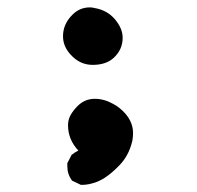

<svg xmlns="http://www.w3.org/2000/svg" viewBox="-20 -653 540 525"><path d="M164.1 -198.2Q164.1 -201.2 164.1 -207L175.8 -229.5Q185.5 -237.3 194.3 -241.2Q166 -271.5 166 -310.5Q166 -326.2 173.3 -338.9Q180.7 -351.6 192.4 -363.3Q211.9 -382.8 239.3 -382.8Q264.6 -382.8 289.1 -369.1Q307.6 -359.4 322.3 -342.8Q343.8 -318.4 343.8 -289.1Q343.8 -278.3 341.8 -267.6Q332 -225.6 303.7 -198.2Q265.6 -159.2 231.4 -151.4Q217.8 -147.5 203.1 -147.5H201.2L176.8 -159.2Q164.1 -176.8 164.1 -198.2ZM152.3 -553.7Q152.3 -587.9 178.7 -613.3Q198.2 -632.8 225.6 -632.8Q232.4 -632.8 239.3 -630.9Q273.4 -625 294.4 -600.1Q315.4 -575.2 315.4 -549.8Q315.4 -516.6 290 -494.1Q269.5 -475.6 233.4 -475.6Q198.2 -475.6 172.9 -503.9Q152.3 -526.4 152.3 -553.7Z"/></svg>

Font: JasonHandwriting2
Style: SemiBold
Weight: 600
Version: Version 1.04.7